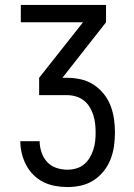

<svg xmlns="http://www.w3.org/2000/svg" viewBox="-20 -755 540 775"><path d="M252 0Q227 0 202.5 -4.5Q178 -9 155.5 -20Q133 -31 115 -49Q97 -67 85.5 -89Q74 -111 68 -135.5Q62 -160 62 -185H140Q140 -163 147.5 -140.5Q155 -118 170 -101.5Q185 -85 207 -77.5Q229 -70 252 -70Q270 -70 287.5 -75Q305 -80 318.5 -91Q332 -102 341.5 -117.5Q351 -133 356.5 -150Q362 -167 364 -184.5Q366 -202 366 -220Q366 -238 364 -256Q362 -274 356.5 -291Q351 -308 341.5 -323.5Q332 -339 317.5 -350Q303 -361 285.5 -366Q268 -371 250 -371H138V-441L315 -665H64V-735H408V-665L232 -441H250Q278 -441 305.5 -435Q333 -429 356.5 -414Q380 -399 398 -377Q416 -355 426 -329Q436 -303 440 -275.5Q444 -248 444 -220Q444 -192 440 -164.5Q436 -137 426 -111.5Q416 -86 398.5 -64Q381 -42 357.5 -27Q334 -12 307 -6Q280 0 252 0Z"/></svg>

Font: Iosevka Curly
Style: Regular
Weight: 400
Monospace: yes
Designer: Belleve Invis
Foundry: Belleve Invis
Version: Version 22.1.2; ttfautohint (v1.8.4)